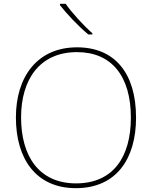

<svg xmlns="http://www.w3.org/2000/svg" viewBox="-20 -972 794 1002"><path d="M323 -952H293V-945C328 -900 388 -836 441 -792H462V-798C417 -838 352 -909 323 -952ZM690 -358C690 -590 579 -725 382 -725C177 -725 63 -574 63 -359C63 -143 168 10 376 10C587 10 690 -143 690 -358ZM90 -359C90 -556 186 -700 382 -700C562 -700 663 -575 663 -358C663 -156 573 -15 377 -15C182 -15 90 -159 90 -359Z"/></svg>

Font: Noto Sans Gurmukhi UI Thin
Style: Regular
Weight: 100
Designer: Jelle Bosma - Monotype Design Team
Foundry: Monotype Imaging Inc.
Version: Version 2.004